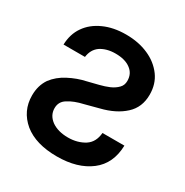

<svg xmlns="http://www.w3.org/2000/svg" viewBox="-172 -879 994 1032"><g transform="rotate(30 324.5 -363.0)"><path d="M52 -525Q54 -591 87 -638Q120 -686 180 -713Q239 -740 317 -740Q395 -740 456 -713Q516 -687 553 -637Q588 -589 588 -523Q588 -444 535 -396Q482 -347 392 -325L309 -303Q251 -290 216 -267Q181 -246 181 -205Q181 -161 220 -132Q260 -104 322 -104Q381 -104 425 -132Q466 -159 471 -218H607Q604 -105 527 -46Q449 14 321 14Q190 14 116 -46Q42 -108 42 -204Q42 -266 73 -311Q104 -352 154 -378Q206 -405 258 -416L326 -433Q358 -441 384 -452Q412 -464 430 -483Q447 -500 447 -527Q447 -572 413 -597Q379 -623 319 -623Q264 -623 226 -598Q191 -573 185 -525Z"/></g></svg>

Font: Sinter Bold
Style: Regular
Weight: 700
Foundry: Adobe & rsms
Version: Version 1.000